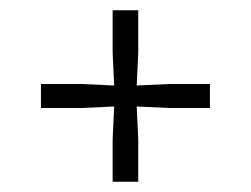

<svg xmlns="http://www.w3.org/2000/svg" viewBox="-20 -426 490 375"><path d="M200 -71V-154L203 -218L138 -215H60V-262H138L203 -259L200 -323V-406H250V-323L247 -259L312 -262H390V-215H312L247 -218L250 -154V-71Z"/></svg>

Font: Yrsa Light
Style: Regular
Weight: 300
Designer: Anna Giedrys (Yrsa+Rasa design), David Brezina (Yrsa art-direction, Rasa art-direction, design)
Foundry: Rosetta Type Foundry
Version: Version 2.004